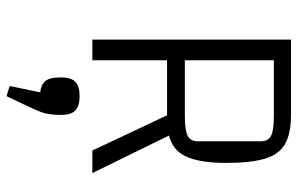

<svg xmlns="http://www.w3.org/2000/svg" viewBox="-186 -480 935 604"><g transform="rotate(90 282.0 -177.5)"><path d="M169 -235V0H104V-625H340Q399 -625 432 -606.5Q465 -588 478.5 -543.5Q492 -499 492 -421Q492 -319 461.5 -277Q431 -235 355 -235ZM169 -291H345Q390 -291 407 -300Q424 -309 424 -333V-529Q424 -553 407 -562Q390 -571 345 -571H169ZM402 -249 524 0H453L330 -261ZM282 270 250 260 270 164Q247 162 235 148.5Q223 135 223 99Q223 66 237.5 53Q252 40 282 40Q312 40 326.5 53Q341 66 341 99Q341 139 332 161.5Q323 184 309 213Z"/></g></svg>

Font: Changa ExtraLight
Style: Regular
Weight: 250
Designer: Eduardo Rodriguez Tunni
Foundry: Eduardo Rodriguez Tunni
Version: Version 3.002; ttfautohint (v1.8.2)